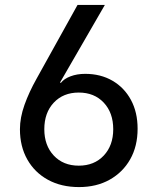

<svg xmlns="http://www.w3.org/2000/svg" viewBox="-20 -750 640 780"><path d="M301 10Q229 10 175 -19.5Q121 -49 91 -102Q61 -155 61 -225Q61 -272 79.5 -324Q98 -376 129 -431L295 -730H406L224 -415L227 -413Q240 -430 266.5 -440Q293 -450 326 -450Q389 -450 437 -422Q485 -394 512 -344Q539 -294 539 -227Q539 -156 509 -103Q479 -50 425.5 -20Q372 10 301 10ZM300 -77Q363 -77 401.5 -118Q440 -159 440 -225Q440 -292 401.5 -333Q363 -374 300 -374Q237 -374 198.5 -333Q160 -292 160 -225Q160 -159 198.5 -118Q237 -77 300 -77Z"/></svg>

Font: JetBrains Mono NL Medium
Style: Regular
Weight: 500
Monospace: yes
Designer: Philipp Nurullin, Konstantin Bulenkov
Foundry: JetBrains
Version: Version 2.305; ttfautohint (v1.8.4.7-5d5b)